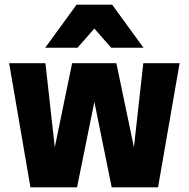

<svg xmlns="http://www.w3.org/2000/svg" viewBox="-20 -800 806 820"><path d="M383 -365 309 0H110L19 -530H174L214 -171L288 -530H477L552 -171L592 -530H747L655 0H457ZM311 -596H173L307 -780H459L593 -596H455L383 -678Z"/></svg>

Font: Cooper Hewitt
Style: Bold
Weight: 711
Designer: Village Type and Design LLC
Foundry: Cooper Hewitt Smithsonian Design Museum
Version: 1.000